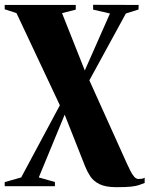

<svg xmlns="http://www.w3.org/2000/svg" viewBox="-34 -523 621 797"><path d="M449 254Q404.5 254 379.2 241.5Q354 229 341 209.2Q328 189.5 319.5 168L234.5 -47L127 213.5L194 232.5V250H-14.5V233L54 213.5L214.5 -86L34.5 -468.5L-14.5 -484.5V-502.5H280.5V-483L223.5 -468.5L318 -230.5L422.5 -467L352.5 -483V-503L541.5 -502.5L541 -483.5L488.5 -467L337 -189.5L493.5 157.5Q500 171 507 185.5Q514 200 522.5 210Q531 220 541.5 220Q547.5 220 554.5 219Q561.5 218 566.5 214.5V236.5Q554 241.5 542 245.5Q530 249.5 509.2 251.8Q488.5 254 449 254Z"/></svg>

Font: Merriweather 144pt Black
Style: Regular
Weight: 900
Version: Version 2.100